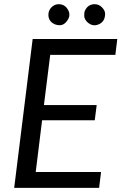

<svg xmlns="http://www.w3.org/2000/svg" viewBox="-20 -904 584 924"><path d="M535.2 -640.1H221.7L191.4 -398.4H445.3L436 -325.2H182.6L151.9 -76.2H466.3L457 0H48.3L137.2 -716.3H544.4ZM485.8 -837.9Q485.8 -800.3 455.6 -787.1Q425.3 -773.9 399.9 -797.9Q385.7 -812 385.3 -827.6Q384.8 -843.8 388.7 -852.5Q403.3 -883.8 435.5 -883.8Q456.5 -883.8 471.2 -868.2Q485.8 -853 485.8 -837.9ZM262.7 -883.8Q294.4 -883.8 309.6 -852.5Q314 -843.8 314 -833Q314 -813.5 294.9 -794.4Q275.9 -775.4 243.7 -787.1Q212.9 -800.8 212.9 -833Q212.9 -853.5 227.5 -868.7Q242.7 -883.8 262.7 -883.8Z"/></svg>

Font: Lato-Italic
Style: Italic
Weight: 400
Italic angle: -7°
Designer: Lukasz Dziedzic
Foundry: tyPoland Lukasz Dziedzic
Version: Version 1.104; Western+Polish opensource